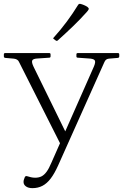

<svg xmlns="http://www.w3.org/2000/svg" viewBox="-55 -763 638 995"><path d="M113 212Q92 212 79.5 203Q67 194 67 180Q67 172 69.5 166Q72 160 74 154Q78 148 85 150Q95 153 105.5 155.5Q116 158 127 158Q146 158 160 151Q174 144 186.5 127Q199 110 211 81L432 -419Q442 -443 435.5 -451Q429 -459 404 -460L348 -464Q341 -464 341 -471V-481Q341 -488 348 -488H556Q563 -488 563 -481V-471Q563 -464 556 -463L509 -459Q500 -458 494.5 -453.5Q489 -449 485 -439L246 95Q227 137 207.5 162.5Q188 188 165 200Q142 212 113 212ZM43 -443Q40 -450 33 -454Q26 -458 17 -459L-28 -463Q-35 -464 -35 -471V-481Q-35 -488 -28 -488H200Q207 -488 207 -481V-471Q207 -464 200 -464L141 -460Q116 -459 112 -449.5Q108 -440 119 -417L295 -58L266 -1ZM245 -554Q240 -549 234 -553L225 -560Q218 -563 223 -568Q260 -609 291.5 -651.5Q323 -694 350 -738Q354 -744 361 -743Q370 -741 379.5 -737Q389 -733 397 -728Q402 -724 404 -721Q406 -718 404 -713.5Q402 -709 394 -700Q360 -662 322.5 -626Q285 -590 245 -554Z"/></svg>

Font: Hahmlet ExtraLight
Style: Regular
Weight: 250
Designer: Minjoo Ham & Mark Frömberg
Foundry: hypertype
Version: Version 1.002